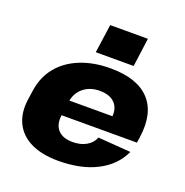

<svg xmlns="http://www.w3.org/2000/svg" viewBox="-137 -893 992 1029"><g transform="rotate(20 359.0 -378.5)"><path d="M305 11Q211 11 148 -19.5Q85 -50 57 -108Q29 -166 41 -246L48 -294Q59 -374 105 -431.5Q151 -489 227 -520Q303 -551 400 -551Q552 -551 622.5 -476Q693 -401 673 -259L668 -225H201L214 -313H523L492 -280L495 -303Q503 -356 474 -387Q445 -418 387 -418Q331 -418 293.5 -387Q256 -356 249 -302L238 -224Q231 -170 258.5 -140Q286 -110 342 -110Q388 -110 420.5 -129Q453 -148 465 -180L652 -166Q613 -81 523 -35Q433 11 305 11ZM533 -768 511 -605H295L318 -768Z"/></g></svg>

Font: Pathway Extreme 28pt ExtraBold
Style: Italic
Weight: 800
Italic angle: -8°
Designer: Eduardo Rodriguez Tunni
Foundry: Eduardo Rodriguez Tunni
Version: Version 1.001;gftools[0.9.26]